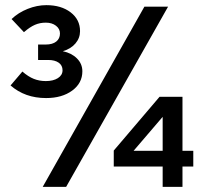

<svg xmlns="http://www.w3.org/2000/svg" viewBox="-20 -726 788 746"><path d="M612 0V-79H422V-141L600 -350H689V-140H731V-79H689V0ZM499 -140H612V-272ZM159 -345Q77 -345 21 -394L67 -448Q90 -428 111.5 -419.5Q133 -411 158 -411Q187 -411 205 -422.5Q223 -434 223 -453Q223 -472 208 -482.5Q193 -493 167 -493H128V-553H158Q184 -553 198.5 -564.5Q213 -576 213 -596Q213 -614 197.5 -626Q182 -638 158 -638Q135 -638 115.5 -629.5Q96 -621 73 -601L25 -652Q51 -677 87.5 -691.5Q124 -706 160 -706Q218 -706 254.5 -678Q291 -650 291 -605Q291 -578 273 -557Q255 -536 224 -527Q258 -520 279 -499Q300 -478 300 -449Q300 -403 260.5 -374Q221 -345 159 -345ZM146 0 541 -700H633L237 0Z"/></svg>

Font: Red Hat Text SemiBold
Style: Regular
Weight: 600
Designer: Pentagram, MCKL
Foundry: MCKL
Version: Version 1.030